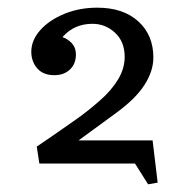

<svg xmlns="http://www.w3.org/2000/svg" viewBox="-20 -770 491 500"><path d="M365.7 -290 331.5 -344.2H82.5L75.7 -388.2L120.6 -418.9Q154.8 -442.4 181.9 -461.7Q209 -481 239.7 -507.8Q270 -534.2 287.4 -563Q304.7 -591.8 304.7 -621.6Q304.7 -661.6 279.5 -684.8Q254.4 -708 220.7 -708Q172.9 -708 142.6 -673.3Q156.2 -668.9 167 -657.5Q177.7 -646 177.7 -628.4Q177.7 -603.5 162.1 -588.9Q146.5 -574.2 121.6 -574.2Q92.3 -574.2 76.9 -592Q61.5 -609.9 61.5 -635.3Q61.5 -665.5 85 -691.7Q108.4 -717.8 147.5 -733.9Q186.5 -750 233.4 -750Q300.8 -750 340.1 -714.4Q379.4 -678.7 379.4 -620.1Q379.4 -585 356.2 -548.8Q333 -512.7 282.7 -476.1L184.6 -404.3H377.4L390.6 -294.4Z"/></svg>

Font: Trocchi
Style: Regular
Weight: 400
Designer: Vernon Adams
Foundry: Vernon Adams
Version: Version 1.101; ttfautohint (v1.8.4.7-5d5b);gftools[0.9.27]